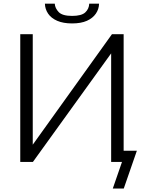

<svg xmlns="http://www.w3.org/2000/svg" viewBox="-20 -900 800 1067"><path d="M92.6 0V-710H162V-95.9L602.2 -710H667.1V0H597.7V-603.4L162.8 0ZM380.6 -769.8Q331.6 -769.8 297.9 -784.4Q264.3 -799.1 247.3 -824.3Q230.4 -849.5 229.5 -879.7H284.3Q285.8 -854.3 306.2 -832.9Q326.6 -811.6 380.6 -811.6Q433 -811.6 453.9 -831.1Q474.8 -850.6 475.9 -879.7H530.5Q529.9 -849.5 512.8 -824.3Q495.7 -799.1 462.9 -784.4Q430.1 -769.8 380.6 -769.8ZM606.8 147.7 668.6 -30.9 706.6 0H597.7V-62.3H740.6L667.8 147.7Z"/></svg>

Font: Raleway Thin
Style: Regular
Weight: 100
Designer: Matt McInerney, Pablo Impallari, Rodrigo Fuenzalida
Foundry: Matt McInerney, Pablo Impallari, Rodrigo Fuenzalida
Version: Version 4.026